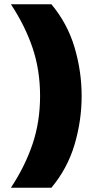

<svg xmlns="http://www.w3.org/2000/svg" viewBox="-20 -795 445 896"><path d="M220 81H31Q97 -19 132 -123Q167 -227 167 -347Q167 -468 132 -571.5Q97 -675 31 -775H220Q295 -685 328 -573.5Q361 -462 361 -347Q361 -232 328 -120.5Q295 -9 220 81Z"/></svg>

Font: Afrihost Sans Black
Style: Regular
Weight: 900
Foundry: https://www.afrihost.com
Version: Version 1.000